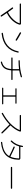

<svg xmlns="http://www.w3.org/2000/svg" viewBox="3068 -3890 864 7040"><g transform="rotate(90 3500.0 -370.0)"><path d="M129.9 -661.1Q120.1 -661.1 113.8 -667.5Q107.4 -673.8 107.4 -684.1Q107.4 -694.3 113.8 -700.7Q120.1 -707 129.9 -707H863.3Q869.1 -707 874.5 -695.3Q879.9 -683.6 882.8 -671.9L885.7 -661.1V-660.2Q852.5 -525.4 736.8 -397Q621.1 -268.6 462.9 -193.4Q456.1 -190.4 460.9 -182.6Q518.6 -98.6 585 1Q590.8 9.8 588.9 20.5Q586.9 31.2 578.1 36.1Q555.7 48.8 543 29.3Q393.6 -197.3 255.9 -381.8Q242.2 -400.4 261.7 -416Q283.2 -429.7 297.9 -410.2Q358.4 -329.1 421.9 -238.3Q427.7 -230.5 434.6 -234.4Q574.2 -300.8 686 -418Q797.9 -535.2 833 -653.3Q835 -661.1 826.2 -661.1Z M1176.8 -664.1Q1168 -668 1165 -678.7Q1162.1 -689.5 1167 -698.2Q1177.7 -719.7 1200.2 -708Q1338.9 -634.8 1460.9 -556.6Q1469.7 -551.8 1471.7 -541.5Q1473.6 -531.2 1468.8 -522Q1463.9 -512.7 1453.6 -511.2Q1443.4 -509.8 1434.6 -514.6Q1310.5 -592.8 1176.8 -664.1ZM1909.2 -595.7Q1856.4 -331.1 1679.2 -179.7Q1502 -28.3 1208 2.9Q1198.2 3.9 1190.4 -2.4Q1182.6 -8.8 1180.7 -18.6Q1179.7 -28.3 1186.5 -36.1Q1193.4 -43.9 1203.1 -44.9Q1758.8 -104.5 1863.3 -607.4Q1865.2 -617.2 1873 -622.1Q1880.9 -627 1891.1 -625Q1901.4 -623 1906.2 -614.7Q1911.1 -606.4 1909.2 -595.7Z M2108.4 -352.5Q2099.6 -352.5 2092.3 -359.9Q2085 -367.2 2085 -376Q2085 -384.8 2091.8 -391.6Q2098.6 -398.4 2108.4 -398.4H2504.9Q2513.7 -398.4 2513.7 -407.2V-426.8V-627Q2513.7 -630.9 2511.7 -633.3Q2509.8 -635.7 2505.9 -634.8Q2383.8 -619.1 2209 -617.2Q2200.2 -617.2 2193.4 -623.5Q2186.5 -629.9 2186.5 -639.2Q2186.5 -648.4 2193.4 -655.3Q2200.2 -662.1 2209 -662.1Q2379.9 -663.1 2513.2 -681.6Q2646.5 -700.2 2786.1 -743.2Q2794.9 -746.1 2803.2 -741.7Q2811.5 -737.3 2814.9 -728Q2818.4 -718.8 2813.5 -710.4Q2808.6 -702.1 2799.8 -699.2Q2681.6 -663.1 2571.3 -643.6Q2563.5 -641.6 2563.5 -634.8V-426.8V-407.2Q2563.5 -398.4 2571.3 -398.4H2891.6Q2900.4 -398.4 2907.7 -391.6Q2915 -384.8 2915 -376Q2915 -367.2 2908.2 -359.9Q2901.4 -352.5 2891.6 -352.5H2569.3Q2560.5 -352.5 2559.6 -344.7Q2546.9 -180.7 2477.1 -91.3Q2407.2 -2 2264.6 32.2Q2243.2 37.1 2237.3 14.6Q2232.4 -7.8 2252.9 -11.7Q2377 -43 2438 -121.1Q2499 -199.2 2510.7 -343.8Q2510.7 -352.5 2502.9 -352.5Z M3213.9 -14.6Q3205.1 -14.6 3199.2 -21Q3193.4 -27.3 3193.4 -36.1Q3193.4 -44.9 3199.2 -51.3Q3205.1 -57.6 3213.9 -57.6H3467.8Q3475.6 -57.6 3475.6 -66.4V-494.1Q3475.6 -502 3467.8 -502H3238.3Q3229.5 -502 3223.1 -508.3Q3216.8 -514.6 3216.8 -523.9Q3216.8 -533.2 3222.7 -539.1Q3228.5 -544.9 3238.3 -544.9H3761.7Q3770.5 -544.9 3776.9 -539.1Q3783.2 -533.2 3783.2 -523.9Q3783.2 -514.6 3777.3 -508.3Q3771.5 -502 3761.7 -502H3533.2Q3524.4 -502 3524.4 -494.1V-66.4Q3524.4 -58.6 3533.2 -57.6H3786.1Q3794.9 -57.6 3800.8 -51.3Q3806.6 -44.9 3806.6 -36.1Q3806.6 -27.3 3800.8 -21Q3794.9 -14.6 3786.1 -14.6Z M4151.4 -3.9Q4131.8 6.8 4120.1 -12.7Q4109.4 -34.2 4127.9 -43.9Q4353.5 -166 4514.2 -324.2Q4674.8 -482.4 4748 -654.3Q4752 -662.1 4743.2 -662.1H4216.8Q4207 -662.1 4200.7 -668.5Q4194.3 -674.8 4194.3 -685.1Q4194.3 -695.3 4200.7 -701.7Q4207 -708 4216.8 -708H4781.2Q4791 -708 4797.4 -701.7Q4803.7 -695.3 4803.7 -684.6Q4803.7 -660.2 4795.9 -641.6Q4728.5 -479.5 4583 -326.2Q4577.1 -320.3 4583 -314.5Q4732.4 -172.9 4867.2 -28.3Q4883.8 -9.8 4867.2 5.9Q4860.4 12.7 4850.1 12.2Q4839.8 11.7 4833 4.9Q4702.1 -134.8 4549.8 -281.2Q4543.9 -287.1 4538.1 -281.2Q4374 -123 4151.4 -3.9Z M5170.9 -336.9Q5164.1 -330.1 5154.3 -330.1Q5144.5 -330.1 5137.7 -336.9Q5122.1 -352.5 5137.7 -369.1Q5293.9 -525.4 5326.2 -761.7Q5327.1 -771.5 5334.5 -777.3Q5341.8 -783.2 5352.1 -782.2Q5362.3 -781.2 5367.7 -773.9Q5373 -766.6 5372.1 -756.8Q5369.1 -735.4 5361.3 -694.3Q5359.4 -685.5 5368.2 -684.6H5782.2Q5805.7 -684.6 5822.3 -668.5Q5838.9 -652.3 5837.9 -628.9Q5830.1 -320.3 5678.2 -163.1Q5526.4 -5.9 5207 26.4Q5197.3 27.3 5189.5 21.5Q5181.6 15.6 5180.7 5.9Q5178.7 -2.9 5185.1 -10.3Q5191.4 -17.6 5200.2 -18.6Q5388.7 -38.1 5510.3 -98.6Q5631.8 -159.2 5699.2 -266.6Q5703.1 -274.4 5696.3 -278.3Q5539.1 -360.4 5365.2 -434.6Q5356.4 -438.5 5352.5 -447.8Q5348.6 -457 5353 -465.8Q5357.4 -474.6 5367.7 -478.5Q5377.9 -482.4 5386.7 -477.5Q5558.6 -402.3 5717.8 -320.3Q5724.6 -317.4 5728.5 -325.2Q5782.2 -447.3 5788.1 -630.9Q5788.1 -639.6 5779.3 -639.6H5357.4Q5347.7 -639.6 5345.7 -632.8Q5294.9 -459 5170.9 -336.9Z M6121.1 -335.9Q6111.3 -335.9 6104 -342.8Q6096.7 -349.6 6096.7 -359.9Q6096.7 -370.1 6104 -377Q6111.3 -383.8 6121.1 -383.8H6878.9Q6888.7 -383.8 6896 -377Q6903.3 -370.1 6903.3 -359.9Q6903.3 -349.6 6896 -342.8Q6888.7 -335.9 6878.9 -335.9Z"/></g></svg>

Font: Rounded-X Mgen+ 1m light
Style: Regular
Weight: 200
Designer: [Source Han Sans]
Ryoko NISHIZUKA  (kana & ideographs); Paul D. Hunt (Latin, Greek & Cyrillic); Wenlong ZHANG  (bopomofo
Version: Version 1.059.20150602